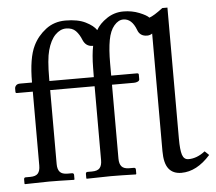

<svg xmlns="http://www.w3.org/2000/svg" viewBox="-51 -754 923 822"><g transform="rotate(-5 410.5 -343.0)"><path d="M366.7 -562.5H364.7Q335.9 -562.5 323.7 -590.8Q314 -615.7 299.1 -631.1Q284.2 -646.5 257.3 -646.5Q232.4 -646.5 210.9 -624.8Q189.5 -603 177.7 -560.1Q167 -522 167 -438V-428.7H357.9L358.4 -468.8Q358.9 -524.4 366.7 -562.5ZM697.8 -134.8Q697.8 -85.9 704.8 -64.7Q711.9 -43.5 731.4 -43.5Q767.6 -43.5 802.7 -70.8L820.8 -53.7Q762.2 12.2 696.3 12.2Q660.2 12.2 641.6 -11.5Q623 -35.2 623 -87.4V-592.8Q613.3 -585.9 601.1 -585.9Q569.8 -585.9 560.1 -614.3Q541.5 -663.6 504.9 -663.6Q483.9 -663.6 465.6 -642.3Q447.3 -621.1 439.9 -581.1Q432.6 -541.5 432.6 -481.9V-428.7H543Q550.8 -428.7 550.8 -422.9V-402.8Q550.8 -396.5 543.5 -393.1Q536.1 -389.6 527.3 -389.6H432.6V-71.8Q432.6 -49.3 442.4 -38.1Q452.1 -26.9 475.6 -26.9H494.6Q502.9 -26.9 502.9 -18.6V0L501 2Q432.6 0 393.6 0L290 2L288.1 0V-18.6Q288.1 -26.9 295.9 -26.9H314.9Q338.9 -26.9 348.4 -38.1Q357.9 -49.3 357.9 -71.8V-389.6H167V-71.8Q167 -49.3 176.8 -38.1Q186.5 -26.9 210 -26.9H229Q237.3 -26.9 237.3 -18.6V0L235.4 2Q167 0 127.9 0L24.4 2L22.5 0V-18.6Q22.5 -26.9 30.3 -26.9H49.3Q73.2 -26.9 82.8 -38.1Q92.3 -49.3 92.3 -71.8V-389.6H23.4Q18.1 -389.6 18.1 -395.5V-409.2Q18.1 -416.5 23.7 -422.6Q29.3 -428.7 41 -428.7H92.3Q92.3 -534.7 118.2 -586.4Q137.2 -625.5 173.1 -653.1Q209 -680.7 257.8 -680.7Q311 -680.7 344.2 -664.1Q377.4 -647.5 390.1 -627.9Q404.8 -654.8 437 -676.3Q469.2 -697.8 508.3 -697.8Q544.9 -697.8 576.4 -685.1Q607.9 -672.4 617.2 -661.6Q636.7 -668 675.8 -697.8H697.8Z"/></g></svg>

Font: Libertinage
Style: l
Weight: 400
Designer: OSP
Foundry: OSP
Version: Version 1.0; 2008; OFL relea